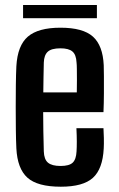

<svg xmlns="http://www.w3.org/2000/svg" viewBox="-20 -716 460 745"><path d="M216 8.5Q125.5 8.5 86.5 -26.5Q47.5 -61.5 43.5 -140Q42 -171 41.5 -213Q41 -255 41 -300Q41 -345 41.5 -386.5Q42 -428 43.5 -459Q48 -539.5 88.2 -574Q128.5 -608.5 214.5 -608.5Q302 -608.5 340.5 -574Q379 -539.5 382.5 -463Q383 -451.5 383.2 -421Q383.5 -390.5 383.2 -352.8Q383 -315 381.5 -281H147.5Q147.5 -244 148.2 -206.2Q149 -168.5 150 -128.5Q151 -97.5 166.2 -84.8Q181.5 -72 215 -72Q248.5 -72 262 -84.8Q275.5 -97.5 277 -128.5Q278 -144 278 -167Q278 -190 276.5 -218.5H381.5Q382.5 -205.5 383 -180.8Q383.5 -156 382.5 -140Q378.5 -60.5 340.5 -26Q302.5 8.5 216 8.5ZM148 -357.5H278Q278.5 -381.5 278.5 -405.5Q278.5 -429.5 278.2 -447.8Q278 -466 277 -473.5Q275.5 -504 261 -516.2Q246.5 -528.5 214.5 -528.5Q179.5 -528.5 165.2 -515.2Q151 -502 150 -473.5Q149.5 -444.5 148.8 -415.2Q148 -386 148 -357.5ZM69.5 -696.5H356V-645.5H69.5Z"/></svg>

Font: Big Shoulders Medium
Style: Regular
Weight: 500
Designer: Patric King
Foundry: XO Type Co
Version: Version 2.002